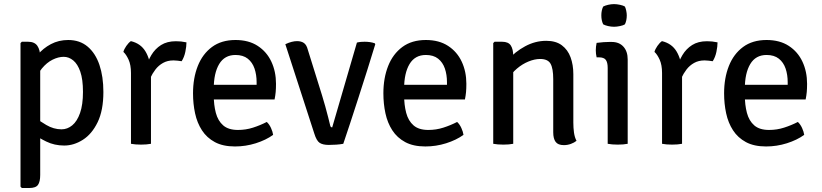

<svg xmlns="http://www.w3.org/2000/svg" viewBox="-20 -701 4006 936"><path d="M116.5 -497.5Q148.5 -497.5 162.2 -477.5Q176 -457.5 176 -422V152Q176 185 165.2 200.2Q154.5 215.5 123 215.5H86.5L80 209V-491L86.5 -497.5ZM484 -252.5Q484 -163 456 -105.2Q428 -47.5 384 -19.5Q340 8.5 293 8.5Q245.5 8.5 205.5 -11Q165.5 -30.5 130.5 -56.5L141 -135Q169.5 -113 205.5 -91.8Q241.5 -70.5 280 -70.5Q308.5 -70.5 332.2 -90Q356 -109.5 370.2 -150Q384.5 -190.5 384.5 -253Q384.5 -314 371.5 -351.5Q358.5 -389 337 -406.5Q315.5 -424 290.5 -424Q264.5 -424 236.2 -410Q208 -396 184.2 -367.2Q160.5 -338.5 147.5 -294.5L128 -369.5Q138 -403 164 -434.2Q190 -465.5 228 -485.8Q266 -506 312.5 -506Q369 -506 407.2 -473.8Q445.5 -441.5 464.8 -384.5Q484 -327.5 484 -252.5Z M889 -494.5Q889 -474.5 883.5 -448.2Q878 -422 865.5 -402.5Q856 -404.5 846 -405.2Q836 -406 826 -406.5Q796.5 -406.5 774.8 -394.2Q753 -382 738 -362.5Q723 -343 712.8 -320.5Q702.5 -298 696 -277L681.5 -295.5Q682.5 -330 691 -366Q699.5 -402 717.8 -432.5Q736 -463 765.2 -481.5Q794.5 -500 837.5 -500Q850 -500 862.5 -498.8Q875 -497.5 889 -494.5ZM581.5 -448Q585 -461.5 595.8 -477Q606.5 -492.5 618 -500.5Q666 -489 689.2 -450.2Q712.5 -411.5 716 -353.5V0Q695.5 4 667.5 4Q639 4 618.5 0V-345Q618.5 -384.5 606.8 -410.2Q595 -436 581.5 -448Z M982 -216V-287.5H1231V-300.5Q1231 -336.5 1220.8 -366.8Q1210.5 -397 1187.8 -415Q1165 -433 1128 -433Q1075 -433 1048.5 -388.8Q1022 -344.5 1022 -268V-238Q1022 -189.5 1032.2 -150.8Q1042.5 -112 1068 -89.8Q1093.5 -67.5 1140 -67.5Q1178.5 -67.5 1213.5 -78.8Q1248.5 -90 1280.5 -106.5Q1293 -95 1301.2 -76.8Q1309.5 -58.5 1311.5 -43.5Q1276 -18 1226.8 -2.5Q1177.5 13 1125.5 13Q1067 13 1027.5 -8.2Q988 -29.5 964.5 -65.8Q941 -102 931 -148.5Q921 -195 921 -246Q921 -320.5 944.2 -379.2Q967.5 -438 1013.5 -472Q1059.5 -506 1128 -506Q1192.5 -506 1236.5 -477.2Q1280.5 -448.5 1303 -400.2Q1325.5 -352 1325.5 -292.5Q1325.5 -269.5 1324 -252.8Q1322.5 -236 1318.5 -216Z M1720 -493.5Q1730.5 -496 1739.8 -496.8Q1749 -497.5 1757.5 -497.5Q1770.5 -497.5 1783 -495.8Q1795.5 -494 1807 -490L1809.5 -485.5Q1792 -428 1770.8 -360.5Q1749.5 -293 1727.8 -225.8Q1706 -158.5 1686.8 -99.8Q1667.5 -41 1653.5 0Q1637.5 3 1619 4.2Q1600.5 5.5 1583 5.5Q1554 5.5 1538.5 -4.5Q1523 -14.5 1512 -50.5L1371 -485.5Q1388 -493.5 1402 -497Q1416 -500.5 1428 -500.5Q1448.5 -500.5 1461.5 -491.5Q1474.5 -482.5 1480.5 -459L1550 -236Q1558 -210.5 1565.8 -182Q1573.5 -153.5 1580 -128.5Q1586.5 -103.5 1590 -88Q1592 -80 1599.5 -80Z M1910 -216V-287.5H2159V-300.5Q2159 -336.5 2148.8 -366.8Q2138.5 -397 2115.8 -415Q2093 -433 2056 -433Q2003 -433 1976.5 -388.8Q1950 -344.5 1950 -268V-238Q1950 -189.5 1960.2 -150.8Q1970.5 -112 1996 -89.8Q2021.5 -67.5 2068 -67.5Q2106.5 -67.5 2141.5 -78.8Q2176.5 -90 2208.5 -106.5Q2221 -95 2229.2 -76.8Q2237.5 -58.5 2239.5 -43.5Q2204 -18 2154.8 -2.5Q2105.5 13 2053.5 13Q1995 13 1955.5 -8.2Q1916 -29.5 1892.5 -65.8Q1869 -102 1859 -148.5Q1849 -195 1849 -246Q1849 -320.5 1872.2 -379.2Q1895.5 -438 1941.5 -472Q1987.5 -506 2056 -506Q2120.5 -506 2164.5 -477.2Q2208.5 -448.5 2231 -400.2Q2253.5 -352 2253.5 -292.5Q2253.5 -269.5 2252 -252.8Q2250.5 -236 2246.5 -216Z M2427.5 -497.5Q2458.5 -497.5 2470.2 -479.2Q2482 -461 2482 -428V0Q2462 4 2434 4Q2405.5 4 2384.5 0V-491L2391 -497.5ZM2775 -103.5Q2775 -77.5 2778.2 -54.5Q2781.5 -31.5 2790.5 -14.5Q2779.5 -5.5 2763 0.5Q2746.5 6.5 2729 6.5Q2700.5 6.5 2688.8 -9.2Q2677 -25 2677 -56V-315Q2677 -367 2664 -390.2Q2651 -413.5 2613 -413.5Q2586.5 -413.5 2556.5 -401.2Q2526.5 -389 2500 -366.5Q2473.5 -344 2457 -314.5V-409.5Q2490.5 -448.5 2539.8 -475.2Q2589 -502 2643 -502Q2690 -502 2719 -480.2Q2748 -458.5 2761.5 -421.8Q2775 -385 2775 -339.5Z M3040 0Q3019.5 4 2991.5 4Q2963.5 4 2942.5 0V-370Q2942.5 -397 2933.2 -409.2Q2924 -421.5 2899.5 -421.5H2888.5Q2884.5 -438.5 2884.5 -456Q2884.5 -465 2885.5 -473.8Q2886.5 -482.5 2888.5 -492Q2907 -494.5 2923 -495.5Q2939 -496.5 2949.5 -496.5H2962Q2998.5 -496.5 3019.2 -473.5Q3040 -450.5 3040 -411ZM2911.5 -626Q2911.5 -650.5 2920.5 -669Q2929.5 -674 2944.5 -677.5Q2959.5 -681 2973.5 -681Q2986.5 -681 3002.8 -677.5Q3019 -674 3026.5 -669Q3030.5 -660.5 3033 -648.2Q3035.5 -636 3035.5 -626Q3035.5 -601 3026.5 -582.5Q3019.5 -577.5 3003 -574Q2986.5 -570.5 2973.5 -570.5Q2959.5 -570.5 2944.2 -574Q2929 -577.5 2920.5 -582.5Q2911.5 -601 2911.5 -626Z M3478 -494.5Q3478 -474.5 3472.5 -448.2Q3467 -422 3454.5 -402.5Q3445 -404.5 3435 -405.2Q3425 -406 3415 -406.5Q3385.5 -406.5 3363.8 -394.2Q3342 -382 3327 -362.5Q3312 -343 3301.8 -320.5Q3291.5 -298 3285 -277L3270.5 -295.5Q3271.5 -330 3280 -366Q3288.5 -402 3306.8 -432.5Q3325 -463 3354.2 -481.5Q3383.5 -500 3426.5 -500Q3439 -500 3451.5 -498.8Q3464 -497.5 3478 -494.5ZM3170.5 -448Q3174 -461.5 3184.8 -477Q3195.5 -492.5 3207 -500.5Q3255 -489 3278.2 -450.2Q3301.5 -411.5 3305 -353.5V0Q3284.5 4 3256.5 4Q3228 4 3207.5 0V-345Q3207.5 -384.5 3195.8 -410.2Q3184 -436 3170.5 -448Z M3571 -216V-287.5H3820V-300.5Q3820 -336.5 3809.8 -366.8Q3799.5 -397 3776.8 -415Q3754 -433 3717 -433Q3664 -433 3637.5 -388.8Q3611 -344.5 3611 -268V-238Q3611 -189.5 3621.2 -150.8Q3631.5 -112 3657 -89.8Q3682.5 -67.5 3729 -67.5Q3767.5 -67.5 3802.5 -78.8Q3837.5 -90 3869.5 -106.5Q3882 -95 3890.2 -76.8Q3898.5 -58.5 3900.5 -43.5Q3865 -18 3815.8 -2.5Q3766.5 13 3714.5 13Q3656 13 3616.5 -8.2Q3577 -29.5 3553.5 -65.8Q3530 -102 3520 -148.5Q3510 -195 3510 -246Q3510 -320.5 3533.2 -379.2Q3556.5 -438 3602.5 -472Q3648.5 -506 3717 -506Q3781.5 -506 3825.5 -477.2Q3869.5 -448.5 3892 -400.2Q3914.5 -352 3914.5 -292.5Q3914.5 -269.5 3913 -252.8Q3911.5 -236 3907.5 -216Z"/></svg>

Font: Signika Negative Light
Style: Regular
Weight: 400
Version: Version 2.001